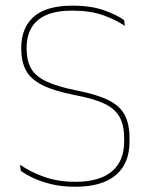

<svg xmlns="http://www.w3.org/2000/svg" viewBox="-20 -668 548 696"><path d="M252.5 9Q206 9 168 0Q130 -9 101.8 -22.2Q73.5 -35.5 55.5 -48.5L52.5 -71Q89.5 -45 139.8 -27Q190 -9 253.5 -9Q340 -9 385 -46.2Q430 -83.5 430 -154.5V-166.5Q430 -214 413.5 -244Q397 -274 357.8 -292.5Q318.5 -311 250 -323.5Q174.5 -338.5 132.5 -360Q90.5 -381.5 73.8 -413.5Q57 -445.5 57 -491.5V-494.5Q57 -567 102.2 -607.2Q147.5 -647.5 243 -647.5Q310 -647.5 357 -630.8Q404 -614 430 -595L432.5 -574Q400 -596.5 353.5 -613Q307 -629.5 242 -629.5Q184.5 -629.5 148 -613.5Q111.5 -597.5 94 -567.2Q76.5 -537 76.5 -494.5V-491.5Q76.5 -449.5 92 -421Q107.5 -392.5 146.8 -373.5Q186 -354.5 258 -340Q332 -325.5 373.5 -304.8Q415 -284 432.2 -251Q449.5 -218 449.5 -167V-154.5Q449.5 -75 399.5 -33Q349.5 9 252.5 9Z"/></svg>

Font: Anek Kannada Thin
Style: Regular
Weight: 250
Version: Version 1.003